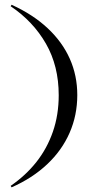

<svg xmlns="http://www.w3.org/2000/svg" viewBox="-20 -651 475 825"><path d="M29.8 154 25.8 147.6Q90.3 103.2 136.3 45.2Q182.3 -12.9 207.3 -85.1Q232.3 -157.3 232.3 -241.9Q232.3 -367.7 177.4 -463.3Q122.6 -558.9 25.8 -624.2L29.8 -630.6Q121.8 -588.7 184.7 -529.8Q247.6 -471 279.8 -398.8Q312.1 -326.6 312.1 -242.7Q312.1 -155.6 279 -80.2Q246 -4.8 182.7 54.8Q119.4 114.5 29.8 154Z"/></svg>

Font: Playfair 144pt SemiExpanded Medium
Style: Regular
Weight: 500
Width: 6
Designer: Claus Eggers Sørensen
Foundry: Claus Eggers Sørensen
Version: Version 2.203